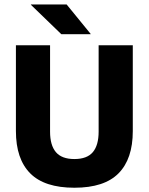

<svg xmlns="http://www.w3.org/2000/svg" viewBox="-20 -847 683 882"><path d="M321.7 15.4Q184.3 15.4 118.7 -50.8Q53.1 -117 53.1 -244.8V-639H210V-242.2Q210 -179.8 236.8 -148.1Q263.7 -116.4 321.7 -116.4Q379.8 -116.4 406.5 -148.1Q433.1 -179.8 433.1 -242.2V-639H590V-244.8Q590 -117 524.6 -50.8Q459.3 15.4 321.7 15.4ZM286.1 -826.5 396.4 -691.3V-690H261.6L122 -824.9V-826.5Z"/></svg>

Font: Anek Odia Medium
Style: Regular
Weight: 500
Designer: Yesha Goshar & Mahesh Sahu (Odia), Yesha Goshar (Latin)
Foundry: Ek Type
Version: Version 1.003